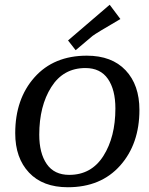

<svg xmlns="http://www.w3.org/2000/svg" viewBox="-20 -775 626 807"><path d="M566 -313Q566 -170 485 -79Q404 12 265 12Q160 12 102 -49.5Q44 -111 44 -215Q44 -359 125 -450Q206 -541 345 -541Q450 -541 508 -479.5Q566 -418 566 -313ZM145 -209Q145 -131 176.5 -85.5Q208 -40 271 -40Q364 -40 414.5 -119.5Q465 -199 465 -319Q465 -398 433.5 -443.5Q402 -489 339 -489Q246 -489 195.5 -409Q145 -329 145 -209ZM441 -755 486 -695Q383 -635 369 -624L298 -564L266 -605Z"/></svg>

Font: Andada SC
Style: Italic
Weight: 400
Italic angle: -8.29999°
Designer: Carolina Giovagnoli
Foundry: Carolina Giovagnoli
Version: Version 1.003